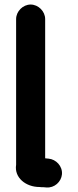

<svg xmlns="http://www.w3.org/2000/svg" viewBox="-20 -745 343 846"><path d="M51 -661V-19C42 38 94 79 154 79C160 80 166 80 173 80L184 81C220 84 250 56 253 23C256 -13 227 -43 194 -46L183 -47C182 -47 180 -47 179 -48V-661C179 -695 149 -725 115 -725C81 -725 51 -695 51 -661Z"/></svg>

Font: Electronic
Style: SuThk
Weight: 900
Version: Version 1.011